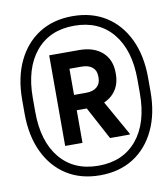

<svg xmlns="http://www.w3.org/2000/svg" viewBox="-83 -804 780 889"><g transform="rotate(-10 306.5 -359.0)"><path d="M21 -327V-391Q21 -495.5 57.5 -572.2Q94 -649 160.2 -691Q226.5 -733 317 -733Q407.5 -733 473.8 -691Q540 -649 576.5 -572.2Q613 -495.5 613 -391V-327Q613 -223 576.5 -146Q540 -69 473.8 -27Q407.5 15 317 15Q226.5 15 160.2 -27Q94 -69 57.5 -146Q21 -223 21 -327ZM391 -147 291 -333.5H381.5L484 -151.5V-147ZM563 -326.5V-391.5Q563 -530.5 497.8 -609.2Q432.5 -688 317 -688Q201.5 -688 136.2 -609.2Q71 -530.5 71 -391.5V-326.5Q71 -187.5 136.2 -108.8Q201.5 -30 317 -30Q432.5 -30 497.8 -108.8Q563 -187.5 563 -326.5ZM180 -147V-573H320Q389.5 -573 429.2 -537.5Q469 -502 469 -439.5V-435Q469 -373 429 -336.8Q389 -300.5 319.5 -300.5H230V-372.5H318Q351 -372.5 369 -388Q387 -403.5 387 -430V-438.5Q387 -465.5 369 -480.5Q351 -495.5 318 -495.5H261.5V-147Z"/></g></svg>

Font: Google Sans Code
Style: Italic
Weight: 400
Italic angle: -10°
Monospace: yes
Designer: Google Sans Code Authors
Foundry: Google LLC
Version: Version 6.000